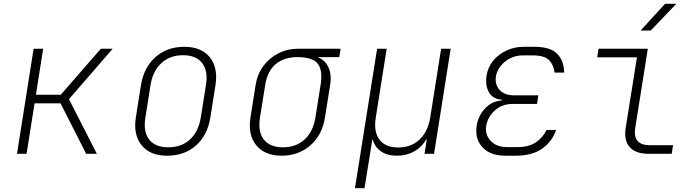

<svg xmlns="http://www.w3.org/2000/svg" viewBox="-20 -805 3640 1005"><path d="M69 0 156 -550H206L168 -309H298L508 -550H570L341 -286L487 0H431L297 -264H161L119 0Z M854 10Q766 10 721.5 -44.5Q677 -99 691 -190L718 -360Q733 -452 793.5 -506Q854 -560 945 -560Q1034 -560 1078 -505.5Q1122 -451 1108 -360L1081 -190Q1066 -97 1006 -43.5Q946 10 854 10ZM861 -34Q930 -34 974.5 -75Q1019 -116 1031 -190L1058 -360Q1070 -434 1038 -475Q1006 -516 938 -516Q870 -516 825 -475Q780 -434 768 -360L741 -190Q729 -116 760.5 -75Q792 -34 861 -34Z M1454 10Q1366 10 1321.5 -44.5Q1277 -99 1291 -190L1318 -360Q1327 -417 1358.5 -459.5Q1390 -502 1437.5 -526Q1485 -550 1543 -550H1763L1756 -506H1641Q1680 -493 1698.5 -454Q1717 -415 1708 -360L1681 -190Q1667 -99 1605 -44.5Q1543 10 1454 10ZM1461 -34Q1530 -34 1574.5 -75Q1619 -116 1631 -190L1658 -360Q1670 -434 1644.5 -470Q1619 -506 1536 -506Q1468 -506 1424 -470Q1380 -434 1368 -360L1341 -190Q1329 -116 1360.5 -75Q1392 -34 1461 -34Z M1838 180 1954 -550H2004L1947 -190Q1935 -116 1966 -74.5Q1997 -33 2064 -33Q2132 -33 2176 -74.5Q2220 -116 2232 -190L2289 -550H2339L2252 0H2202L2214 -75H2211Q2188 -35 2148 -12.5Q2108 10 2057 10Q2007 10 1974.5 -12.5Q1942 -35 1931 -75H1929L1917 0L1888 180Z M2681 10H2625Q2546 10 2505.5 -34Q2465 -78 2475 -146Q2483 -199 2518.5 -237Q2554 -275 2606 -279L2607 -283Q2560 -286 2539.5 -321.5Q2519 -357 2527 -410Q2534 -453 2561 -486.5Q2588 -520 2630 -540Q2672 -560 2721 -560H2777Q2860 -560 2896 -524Q2932 -488 2933 -425H2883Q2878 -466 2853.5 -490.5Q2829 -515 2770 -515H2714Q2681 -515 2651 -500Q2621 -485 2601 -460Q2581 -435 2576 -406Q2569 -363 2595 -334.5Q2621 -306 2670 -306H2798L2791 -261H2663Q2609 -261 2571 -227.5Q2533 -194 2525 -146Q2518 -100 2548.5 -67.5Q2579 -35 2633 -35H2689Q2748 -35 2785 -60Q2822 -85 2841 -125H2891Q2869 -62 2816.5 -26Q2764 10 2681 10Z M3374 0Q3307 0 3276 -35Q3245 -70 3255 -135L3314 -505H3106L3113 -550H3371L3305 -135Q3291 -45 3381 -45H3503L3496 0ZM3333 -645 3461 -785H3520L3386 -645Z"/></svg>

Font: JetBrains Mono NL Thin
Style: Italic
Weight: 100
Italic angle: -9°
Monospace: yes
Designer: Philipp Nurullin, Konstantin Bulenkov
Foundry: JetBrains
Version: Version 2.305; ttfautohint (v1.8.4.7-5d5b)